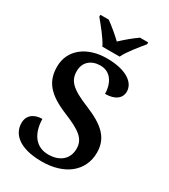

<svg xmlns="http://www.w3.org/2000/svg" viewBox="-224 -1038 1019 1155"><g transform="rotate(30 285.0 -460.5)"><path d="M229 -771H349C370 -816 424 -880 455 -918V-931H398C366 -909 319 -870 289 -841C259 -870 212 -909 181 -931H123V-918C154 -880 208 -816 229 -771ZM258 10C417 10 520 -74 520 -202C520 -302 460 -359 331 -412C203 -464 169 -501 169 -567C169 -630 214 -667 277 -667C357 -667 385 -592 385 -533C454 -533 492 -564 492 -610C492 -672 425 -724 289 -724C153 -724 53 -650 53 -531C53 -428 105 -366 239 -311C353 -264 402 -231 402 -161C402 -92 353 -46 271 -46C185 -46 136 -111 134 -214C81 -214 37 -188 37 -130C37 -58 97 10 258 10Z"/></g></svg>

Font: Noto Serif SemiBold
Style: Regular
Weight: 600
Designer: Monotype Design Team
Foundry: Monotype Imaging Inc.
Version: Version 2.013